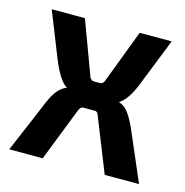

<svg xmlns="http://www.w3.org/2000/svg" viewBox="-79 -553 606 628"><g transform="rotate(15 224.0 -239.5)"><path d="M119.1 0 191.4 -184.6Q196.3 -193.4 203.1 -194.3H244.1Q252 -194.3 255.9 -183.6L329.1 0H445.3L378.9 -154.3Q352.5 -217.8 330.1 -233.4Q321.3 -239.3 312.5 -242.2Q340.8 -258.8 365.2 -320.3Q366.2 -323.2 367.2 -326.2L427.7 -478.5H319.3L250 -295.9Q245.1 -286.1 236.3 -286.1H213.9Q205.1 -288.1 201.2 -296.9L133.8 -478.5H21.5L82 -326.2Q109.4 -258.8 135.7 -243.2Q106.4 -232.4 86.9 -190.4Q80.1 -176.8 71.3 -154.3L5.9 0Z"/></g></svg>

Font: Gemunu Libre
Style: Bold
Weight: 700
Designer: Pushpananda Ekanayake, Sol Matas, Kosala Senevirathne
Foundry: Mooniak
Version: Version 1.001